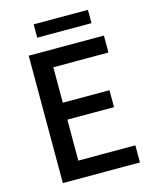

<svg xmlns="http://www.w3.org/2000/svg" viewBox="-131 -986 861 1073"><g transform="rotate(-15 300.0 -449.5)"><path d="M97 0H543V-99H213V-336H483V-434H213V-639H532V-737H97ZM169 -822H483V-899H169Z"/></g></svg>

Font: Noto Sans CJK SC Medium
Style: Regular
Weight: 500
Designer: Ryoko NISHIZUKA 西塚涼子 (kana, bopomofo & ideographs); Paul D. Hunt (Latin, Greek & Cyrillic); Sandoll Communications 산돌커뮤니
Foundry: Adobe
Version: Version 2.004;hotconv 1.0.118;makeotfexe 2.5.65603